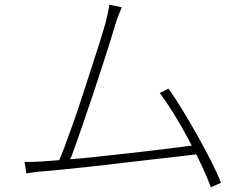

<svg xmlns="http://www.w3.org/2000/svg" viewBox="-20 -770 1040 815"><path d="M497 -739Q491 -724 484 -707.5Q477 -691 468 -661Q461 -637 447 -592Q433 -547 414.5 -490Q396 -433 375.5 -371.5Q355 -310 335 -252Q315 -194 299 -149Q283 -104 272 -79L226 -78Q238 -104 255.5 -150.5Q273 -197 293.5 -255.5Q314 -314 334 -376.5Q354 -439 373 -496.5Q392 -554 406 -599.5Q420 -645 427 -669Q435 -702 438.5 -718Q442 -734 444 -750ZM695 -394Q721 -358 753.5 -305Q786 -252 818.5 -194Q851 -136 877.5 -83.5Q904 -31 918 6L875 25Q862 -12 837 -65.5Q812 -119 781 -177Q750 -235 717.5 -287.5Q685 -340 658 -375ZM164 -85Q201 -88 254.5 -92Q308 -96 371.5 -102.5Q435 -109 500 -116.5Q565 -124 626 -131Q687 -138 736.5 -144.5Q786 -151 816 -155L832 -117Q800 -113 748 -107Q696 -101 633.5 -94Q571 -87 505 -79Q439 -71 375 -64Q311 -57 257 -51.5Q203 -46 166 -43Q147 -42 130 -39.5Q113 -37 92 -34L84 -83Q104 -82 124 -83Q144 -84 164 -85Z"/></svg>

Font: Noto Sans JP ExtraLight
Style: Regular
Weight: 250
Designer: Ryoko NISHIZUKA  (kana, bopomofo & ideographs); Paul D. Hunt (Latin, Greek & Cyrillic); Sandoll Communications , Soo-you
Foundry: Adobe
Version: Version 2.004-H2;hotconv 1.0.118;makeotfexe 2.5.65603